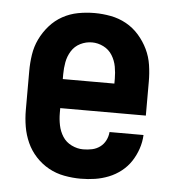

<svg xmlns="http://www.w3.org/2000/svg" viewBox="-44 -569 563 619"><g transform="rotate(5 237.5 -260.0)"><path d="M239 8Q213 8 186 3Q159 -2 135.5 -15Q112 -28 93.5 -48Q75 -68 64 -92.5Q53 -117 48.5 -143.5Q44 -170 44 -197V-323Q44 -350 48 -376.5Q52 -403 63.5 -427Q75 -451 93 -471.5Q111 -492 134.5 -505Q158 -518 184.5 -523Q211 -528 238 -528Q264 -528 290.5 -523Q317 -518 340.5 -505Q364 -492 382 -471.5Q400 -451 411.5 -427Q423 -403 427 -376.5Q431 -350 431 -323V-213H154V-197Q154 -177 158 -157.5Q162 -138 172.5 -121.5Q183 -105 201.5 -96Q220 -87 239 -87Q254 -87 268 -90Q282 -93 293.5 -101.5Q305 -110 311.5 -123Q318 -136 319 -150H429Q428 -127 420.5 -105Q413 -83 400.5 -64Q388 -45 369.5 -30.5Q351 -16 329.5 -7.5Q308 1 285.5 4.5Q263 8 239 8ZM321 -307V-323Q321 -342 317.5 -361.5Q314 -381 303.5 -398Q293 -415 275 -424Q257 -433 238 -433Q218 -433 200 -424Q182 -415 171.5 -398Q161 -381 157.5 -361.5Q154 -342 154 -323V-307Z"/></g></svg>

Font: Iosevka QP
Style: Bold
Weight: 700
Designer: Belleve Invis
Foundry: Belleve Invis
Version: Version 20.0.0; ttfautohint (v1.8.4)